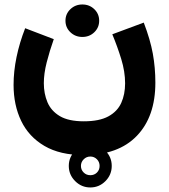

<svg xmlns="http://www.w3.org/2000/svg" viewBox="-20 -470 746 849"><path d="M284.2 263.7Q284.2 224.6 312.3 196.8Q340.3 168.9 379.4 168.9Q418.5 168.9 446.3 196.8Q474.1 224.6 474.1 263.7Q474.1 302.7 446.3 330.8Q418.5 358.9 379.4 358.9Q340.3 358.9 312.3 330.8Q284.2 302.7 284.2 263.7ZM337.9 263.7Q337.9 280.8 349.9 292.7Q361.8 304.7 379.4 304.7Q397 304.7 408.7 293Q420.4 281.2 420.4 263.7Q420.4 246.1 408.4 234.1Q396.5 222.2 379.4 222.2Q362.3 222.2 350.1 234.4Q337.9 246.6 337.9 263.7ZM269.5 -378.4Q269.5 -408.7 291.3 -429.4Q313 -450.2 344.2 -450.2Q375.5 -450.2 397 -429.4Q418.5 -408.7 418.5 -378.4Q418.5 -348.1 397 -327.4Q375.5 -306.6 344.2 -306.6Q313 -306.6 291.3 -327.4Q269.5 -348.1 269.5 -378.4ZM350.6 66.4Q418.9 66.4 459 44.7Q499 22.9 516.1 -14.9Q533.2 -52.7 533.2 -101.6Q533.2 -153.3 516.1 -209Q499 -264.6 476.6 -318.4L615.7 -370.1Q644.5 -294.9 655.8 -232.7Q667 -170.4 667 -104.5Q667 45.4 585.2 130.6Q503.4 215.8 350.6 215.8Q245.6 215.8 176.5 175.3Q107.4 134.8 73.7 64.7Q40 -5.4 40 -94.7Q40 -154.3 53.2 -218Q66.4 -281.7 91.3 -345.2L217.8 -296.9Q199.2 -244.1 186.5 -194.3Q173.8 -144.5 173.8 -102.1Q173.8 -56.2 189.9 -17.8Q206.1 20.5 244.6 43.5Q283.2 66.4 350.6 66.4Z"/></svg>

Font: Vazirmatn RD UI Black
Style: Regular
Weight: 900
Designer: Saber Rastikerdar
Foundry: Saber Rastikerdar
Version: Version 33.003